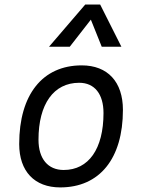

<svg xmlns="http://www.w3.org/2000/svg" viewBox="-20 -815 626 845"><path d="M245.1 9.8C418.5 9.8 521 -117.2 521 -331.5C521 -455.1 453.6 -527.3 339.8 -527.3C167 -527.3 64.5 -398.4 64.5 -181.2C64.5 -61 131.8 9.8 245.1 9.8ZM260.3 -66.9C190.9 -66.9 149.4 -116.2 149.4 -200.2C149.4 -357.4 216.3 -450.7 328.6 -450.7C396.5 -450.7 435.5 -400.9 435.5 -317.4C435.5 -159.7 370.1 -66.9 260.3 -66.9ZM420.9 -794.9H355L195.8 -609.4H287.1L379.9 -728.5L427.7 -609.4H514.2Z"/></svg>

Font: Cascadia Mono SemiLight
Style: Italic
Weight: 350
Italic angle: -10°
Monospace: yes
Designer: Aaron Bell
Foundry: Saja Typeworks
Version: Version 2404.023